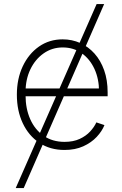

<svg xmlns="http://www.w3.org/2000/svg" viewBox="-20 -748 617 972"><path d="M59.6 204.1 469.2 -727.5H507.3L100.1 204.1ZM306.6 11.2Q233.4 11.2 179.2 -24.9Q125 -61 95.2 -124.3Q65.4 -187.5 65.4 -268.6Q65.4 -349.1 95.2 -412.4Q125 -475.6 177.2 -512.2Q229.5 -548.8 297.4 -548.8Q344.7 -548.8 386 -530.3Q427.2 -511.7 458.5 -476.8Q489.7 -441.9 507.3 -392.3Q524.9 -342.8 524.9 -280.3V-260.7H92.3V-300.3H501L481.4 -285.2Q481.4 -348.1 458.3 -398.7Q435.1 -449.2 393.8 -478.5Q352.5 -507.8 297.4 -507.8Q243.7 -507.8 200.9 -477.8Q158.2 -447.8 133.8 -397Q109.4 -346.2 109.4 -282.7V-265.6Q109.4 -197.8 133.1 -144.5Q156.7 -91.3 201.2 -60.5Q245.6 -29.8 306.6 -29.8Q351.1 -29.8 383.3 -44.7Q415.5 -59.6 436.5 -82.5Q457.5 -105.5 467.8 -128.4L508.8 -114.7Q496.6 -84 469.5 -54.9Q442.4 -25.9 401.4 -7.3Q360.4 11.2 306.6 11.2Z"/></svg>

Font: Inter 17pt ExtraLight
Style: Regular
Weight: 250
Version: Version 4.001;git-66647c0bb